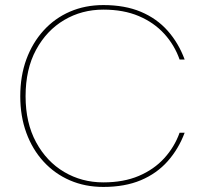

<svg xmlns="http://www.w3.org/2000/svg" viewBox="-20 -731 809 758"><path d="M60 -351Q60 -431 84 -496.5Q108 -562 152 -610.5Q196 -659 256 -685Q316 -711 388 -711Q473 -711 536 -684.5Q599 -658 642 -609.5Q685 -561 709 -496H689Q669 -553 628.5 -597.5Q588 -642 528 -667.5Q468 -693 388 -693Q303 -693 233.5 -652Q164 -611 122.5 -534.5Q81 -458 81 -351Q81 -246 122.5 -169.5Q164 -93 233.5 -52Q303 -11 388 -11Q468 -11 528 -36.5Q588 -62 628.5 -106.5Q669 -151 689 -207H709Q685 -143 642 -94.5Q599 -46 536 -19.5Q473 7 388 7Q316 7 256 -19Q196 -45 152 -93Q108 -141 84 -206.5Q60 -272 60 -351Z"/></svg>

Font: Poppins Devanagari Thin
Style: Regular
Weight: 100
Designer: Ninad Kale (Devanagari), Jonny Pinhorn (Latin)
Foundry: Indian Type Foundry
Version: 4.005